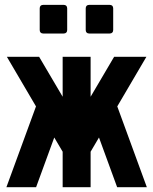

<svg xmlns="http://www.w3.org/2000/svg" viewBox="-20 -785 642 805"><path d="M161.1 -644.5H247.1C256.3 -644.5 261.7 -649.9 261.7 -659.2V-750C261.7 -759.3 256.3 -764.6 247.1 -764.6H161.1C151.9 -764.6 146.5 -759.3 146.5 -750V-659.2C146.5 -649.9 151.9 -644.5 161.1 -644.5ZM354 -644.5H439.9C449.2 -644.5 454.6 -649.9 454.6 -659.2V-750C454.6 -759.3 449.2 -764.6 439.9 -764.6H354C344.7 -764.6 339.4 -759.3 339.4 -750V-659.2C339.4 -649.9 344.7 -644.5 354 -644.5ZM6.8 0H131.3L207.5 -208.5L242.7 -148.9V0H359.9V-148.9L395 -208.5L471.2 0H595.7L471.7 -338.9L593.8 -546.9H458.5L359.9 -379.4V-546.9H242.7V-379.4L144 -546.9H8.8L130.9 -338.9Z"/></svg>

Font: Hack
Style: Bold
Weight: 700
Monospace: yes
Designer: Christopher Simpkins
Foundry: Christopher Simpkins
Version: Version 2.010